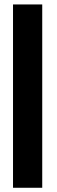

<svg xmlns="http://www.w3.org/2000/svg" viewBox="-20 -730 260 876"><path d="M172.7 126.7H39.4V-709.7H172.7Z"/></svg>

Font: League Spartan Extralight
Style: Regular
Weight: 200
Foundry: The League of Moveable Type
Version: Version 2.300; ttfautohint (v1.8.3)